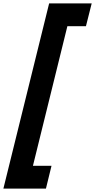

<svg xmlns="http://www.w3.org/2000/svg" viewBox="-77 -927 563 1137"><path d="M195 190H-57L214 -907H466L432 -772H322L118 55H228Z"/></svg>

Font: TypoPRO Sinkin Sans
Style: 700 Bold Italic
Weight: 700
Italic angle: -112°
Designer: Keith Bates
Foundry: K-Type
Version: Sinkin Sans (version 1.0)  by Keith Bates   •   © 2014   www